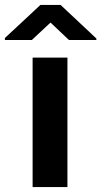

<svg xmlns="http://www.w3.org/2000/svg" viewBox="-68 -763 413 783"><path d="M207 0V-528H65V0ZM325 -606 179 -743H97L-48 -608V-600H62L138 -671L213 -600H325Z"/></svg>

Font: Asimov
Style: Regular
Weight: 500
Designer: Google
Version: Version 2.000980; 2014